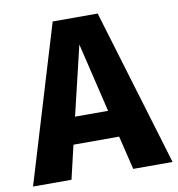

<svg xmlns="http://www.w3.org/2000/svg" viewBox="-92 -764 774 836"><g transform="rotate(-10 295.5 -346.5)"><path d="M394 -149H192L157 0H-13L196 -693H395L604 0H430ZM366 -268 293 -574 220 -268Z"/></g></svg>

Font: FiraGOUPP
Style: Bold
Weight: 700
Designer: bBox Type
Foundry: bBox Type GmbH
Version: Version 1.001